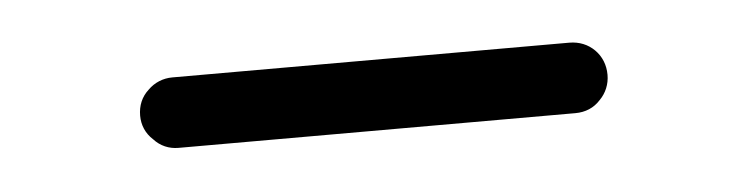

<svg xmlns="http://www.w3.org/2000/svg" viewBox="-23 -336 518 133"><g transform="rotate(-5 236.0 -269.5)"><path d="M374 -245.5C374 -245.5 98 -245.5 98 -245.5C91.5 -245.5 85.5 -248 81 -253C76 -257.5 73.5 -263.5 73.5 -270C73.5 -270 73.5 -270 73.5 -270C73.5 -277 76 -283 81 -287.5C85.5 -292 91.5 -294.5 98 -294.5C98 -294.5 98 -294.5 98 -294.5C98 -294.5 374 -294.5 374 -294.5C381 -294.5 387 -292 391.5 -287.5C396 -283 398.5 -277 398.5 -270C398.5 -270 398.5 -270 398.5 -270C398.5 -263.5 396 -257.5 391.5 -253C387 -248 381 -245.5 374 -245.5C374 -245.5 374 -245.5 374 -245.5Z"/></g></svg>

Font: Jura-Fortis-Regular
Style: Regular
Weight: 500
Designer: Daniel Johnson, Alexei Vanyashin, Mirko Velimirovic
Foundry: Daniel Johnson
Version: ""